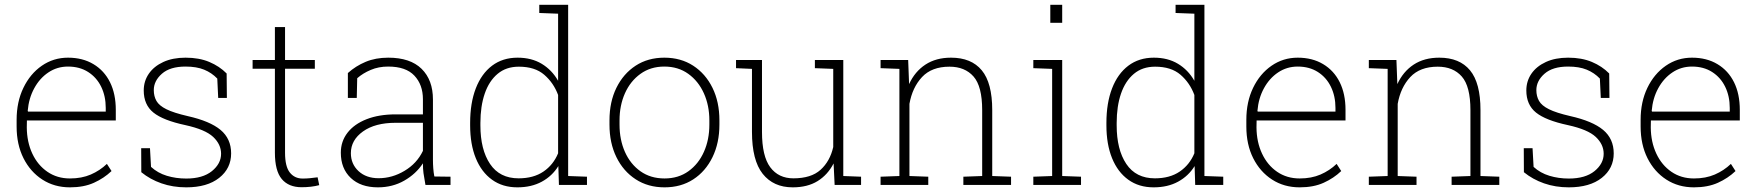

<svg xmlns="http://www.w3.org/2000/svg" viewBox="-20 -782 7435 812"><path d="M275.9 10.3Q210 10.3 159.2 -22.5Q108.4 -55.2 79.3 -113Q50.3 -170.9 50.3 -246.6V-275.4Q50.3 -351.1 78.9 -410.4Q107.4 -469.7 156.7 -503.9Q206.1 -538.1 267.6 -538.1Q329.6 -538.1 375.2 -510.7Q420.9 -483.4 445.3 -434.1Q469.7 -384.8 469.7 -317.4V-272.5H93.8L93.3 -243.2Q93.8 -181.2 116.7 -132.3Q139.6 -83.5 180.7 -55.4Q221.7 -27.3 275.9 -27.3Q325.7 -27.3 364 -43.9Q402.3 -60.5 432.1 -88.9L451.7 -58.6Q419.9 -28.3 377.2 -9Q334.5 10.3 275.9 10.3ZM98.6 -310.1H427.2V-325.7Q427.2 -375.5 408 -415Q388.7 -454.6 352.8 -477.5Q316.9 -500.5 267.6 -500.5Q221.7 -500.5 184.8 -475.8Q147.9 -451.2 124.8 -408.7Q101.6 -366.2 97.2 -313Z M767.6 10.3Q710.9 10.3 662.8 -6.6Q614.7 -23.4 577.6 -53.7L577.1 -155.3H614.3L618.7 -76.2Q647 -50.3 685.5 -38.6Q724.1 -26.9 767.6 -26.9Q837.4 -26.9 876.2 -58.3Q915 -89.8 915 -131.8Q915 -171.4 881.6 -202.9Q848.1 -234.4 763.7 -252.9Q669.9 -272.9 628.9 -305.9Q587.9 -338.9 587.9 -399.4Q587.9 -439 609.4 -470.2Q630.9 -501.5 670.7 -519.8Q710.4 -538.1 764.6 -538.1Q822.3 -538.1 865.2 -520Q908.2 -502 938.5 -471.2L939.5 -367.7H902.8L898.9 -449.7Q875.5 -474.1 843.5 -487.3Q811.5 -500.5 764.6 -500.5Q699.2 -500.5 664.8 -470.2Q630.4 -439.9 630.4 -400.9Q630.4 -375 641.6 -355.2Q652.8 -335.4 683.6 -320.1Q714.4 -304.7 773.9 -291Q867.7 -270 912.6 -232.7Q957.5 -195.3 957.5 -133.3Q957.5 -69.8 907 -29.8Q856.4 10.3 767.6 10.3Z M1255.4 9.8Q1200.7 9.8 1171.6 -24.9Q1142.6 -59.6 1142.6 -136.2V-491.2H1048.3V-528.3H1142.6V-667.5H1185.5V-528.3H1311.5V-491.2H1185.5V-136.2Q1185.5 -77.6 1205.8 -52.2Q1226.1 -26.9 1259.8 -26.9Q1275.9 -26.9 1290 -28.3Q1304.2 -29.8 1323.2 -32.2L1330.1 1Q1314 5.4 1295.2 7.6Q1276.4 9.8 1255.4 9.8Z M1578.1 10.3Q1505.4 10.3 1463.4 -29.5Q1421.4 -69.3 1421.4 -136.2Q1421.4 -184.1 1449.7 -220.7Q1478 -257.3 1530.3 -277.8Q1582.5 -298.3 1653.3 -298.3H1768.6V-362.3Q1768.6 -423.8 1732.4 -462.2Q1696.3 -500.5 1621.6 -500.5Q1581.1 -500.5 1547.9 -486.3Q1514.6 -472.2 1490.7 -451.2L1488.8 -367.7H1451.2V-473.1Q1484.4 -502.9 1526.4 -520.5Q1568.4 -538.1 1622.1 -538.1Q1714.8 -538.1 1762.9 -491Q1811 -443.8 1811 -361.3V-106.4Q1811 -88.4 1812.3 -70.8Q1813.5 -53.2 1816.9 -35.6L1885.3 -34.7V0H1779.3Q1773.4 -31.7 1771 -49.8Q1768.6 -67.9 1768.6 -91.3Q1739.3 -46.4 1689.7 -18.1Q1640.1 10.3 1578.1 10.3ZM1581.1 -28.3Q1638.7 -28.3 1690.9 -59.6Q1743.2 -90.8 1768.6 -144V-262.7H1653.3Q1566.4 -262.7 1515.1 -226.1Q1463.9 -189.5 1463.9 -134.3Q1463.9 -88.4 1496.3 -58.3Q1528.8 -28.3 1581.1 -28.3Z M2168 10.3Q2105.5 10.3 2060.8 -22Q2016.1 -54.2 1992.2 -113Q1968.3 -171.9 1968.3 -252V-262.2Q1968.3 -346.2 1992.2 -408.2Q2016.1 -470.2 2061 -504.2Q2106 -538.1 2168.9 -538.1Q2228 -538.1 2271 -512.2Q2314 -486.3 2340.3 -440.4V-724.1L2260.7 -727.1V-761.7H2340.3H2382.8V-37.6L2462.4 -34.7V0H2343.8L2341.3 -79.6Q2315.4 -37.6 2271.5 -13.7Q2227.5 10.3 2168 10.3ZM2173.3 -27.8Q2236.3 -27.8 2278.3 -56.4Q2320.3 -85 2340.3 -133.8V-380.4Q2321.3 -431.6 2281.7 -465.8Q2242.2 -500 2174.3 -500Q2120.6 -500 2084.5 -469.7Q2048.3 -439.5 2030 -386Q2011.7 -332.5 2011.7 -262.2V-252Q2011.7 -149.4 2052.5 -88.6Q2093.3 -27.8 2173.3 -27.8Z M2790.5 10.3Q2720.7 10.3 2668.5 -23.7Q2616.2 -57.6 2586.9 -117.4Q2557.6 -177.2 2557.6 -254.9V-272.9Q2557.6 -351.1 2586.9 -410.6Q2616.2 -470.2 2668.2 -504.2Q2720.2 -538.1 2789.6 -538.1Q2859.4 -538.1 2911.6 -504.2Q2963.9 -470.2 2993.2 -410.6Q3022.5 -351.1 3022.5 -272.9V-254.9Q3022.5 -177.2 2993.2 -117.2Q2963.9 -57.1 2911.9 -23.4Q2859.9 10.3 2790.5 10.3ZM2790.5 -27.3Q2849.1 -27.3 2891.6 -57.9Q2934.1 -88.4 2957 -139.9Q2980 -191.4 2980 -254.9V-272.9Q2980 -335.9 2956.8 -387.5Q2933.6 -439 2890.9 -469.7Q2848.1 -500.5 2789.6 -500.5Q2731.4 -500.5 2688.7 -469.7Q2646 -439 2623 -387.5Q2600.1 -335.9 2600.1 -272.9V-254.9Q2600.1 -190.9 2623 -139.4Q2646 -87.9 2688.7 -57.6Q2731.4 -27.3 2790.5 -27.3Z M3332.5 10.3Q3251 10.3 3205.6 -46.9Q3160.2 -104 3160.2 -224.6V-490.7L3092.8 -493.7V-528.3H3160.2H3202.6V-223.6Q3202.6 -121.6 3237.5 -74.7Q3272.5 -27.8 3335.4 -27.8Q3410.6 -27.8 3450.4 -64Q3490.2 -100.1 3503.9 -160.2V-490.7L3426.3 -493.7V-528.3H3503.9H3546.4V-37.6L3621.6 -34.7V0H3509.8L3505.4 -90.8Q3480.5 -42.5 3437.7 -16.1Q3395 10.3 3332.5 10.3Z M3704.1 0V-34.7L3783.7 -37.6V-490.7L3704.1 -493.7V-528.3H3820.8L3824.7 -426.3Q3849.1 -479.5 3893.8 -508.8Q3938.5 -538.1 4002 -538.1Q4087.9 -538.1 4132.1 -484.6Q4176.3 -431.2 4176.3 -316.4V-37.6L4255.9 -34.7V0H4054.2V-34.7L4133.8 -37.6V-316.4Q4133.8 -417 4097.2 -458.5Q4060.5 -500 3995.6 -500Q3920.4 -500 3879.4 -456.1Q3838.4 -412.1 3826.2 -342.8V-37.6L3905.8 -34.7V0Z M4350.1 0V-34.7L4429.7 -37.6V-490.7L4350.1 -493.7V-528.3H4472.2V-37.6L4551.8 -34.7V0ZM4421.9 -685.5V-761.7H4472.2V-685.5Z M4858.9 10.3Q4796.4 10.3 4751.7 -22Q4707 -54.2 4683.1 -113Q4659.2 -171.9 4659.2 -252V-262.2Q4659.2 -346.2 4683.1 -408.2Q4707 -470.2 4752 -504.2Q4796.9 -538.1 4859.9 -538.1Q4918.9 -538.1 4961.9 -512.2Q5004.9 -486.3 5031.2 -440.4V-724.1L4951.7 -727.1V-761.7H5031.2H5073.7V-37.6L5153.3 -34.7V0H5034.7L5032.2 -79.6Q5006.3 -37.6 4962.4 -13.7Q4918.5 10.3 4858.9 10.3ZM4864.3 -27.8Q4927.2 -27.8 4969.2 -56.4Q5011.2 -85 5031.2 -133.8V-380.4Q5012.2 -431.6 4972.7 -465.8Q4933.1 -500 4865.2 -500Q4811.5 -500 4775.4 -469.7Q4739.3 -439.5 4720.9 -386Q4702.6 -332.5 4702.6 -262.2V-252Q4702.6 -149.4 4743.4 -88.6Q4784.2 -27.8 4864.3 -27.8Z M5476.6 10.3Q5410.6 10.3 5359.9 -22.5Q5309.1 -55.2 5280 -113Q5251 -170.9 5251 -246.6V-275.4Q5251 -351.1 5279.5 -410.4Q5308.1 -469.7 5357.4 -503.9Q5406.7 -538.1 5468.3 -538.1Q5530.3 -538.1 5575.9 -510.7Q5621.6 -483.4 5646 -434.1Q5670.4 -384.8 5670.4 -317.4V-272.5H5294.4L5293.9 -243.2Q5294.4 -181.2 5317.4 -132.3Q5340.3 -83.5 5381.3 -55.4Q5422.4 -27.3 5476.6 -27.3Q5526.4 -27.3 5564.7 -43.9Q5603 -60.5 5632.8 -88.9L5652.3 -58.6Q5620.6 -28.3 5577.9 -9Q5535.2 10.3 5476.6 10.3ZM5299.3 -310.1H5627.9V-325.7Q5627.9 -375.5 5608.6 -415Q5589.4 -454.6 5553.5 -477.5Q5517.6 -500.5 5468.3 -500.5Q5422.4 -500.5 5385.5 -475.8Q5348.6 -451.2 5325.4 -408.7Q5302.2 -366.2 5297.9 -313Z M5769 0V-34.7L5848.6 -37.6V-490.7L5769 -493.7V-528.3H5885.7L5889.6 -426.3Q5914.1 -479.5 5958.7 -508.8Q6003.4 -538.1 6066.9 -538.1Q6152.8 -538.1 6197 -484.6Q6241.2 -431.2 6241.2 -316.4V-37.6L6320.8 -34.7V0H6119.1V-34.7L6198.7 -37.6V-316.4Q6198.7 -417 6162.1 -458.5Q6125.5 -500 6060.5 -500Q5985.4 -500 5944.3 -456.1Q5903.3 -412.1 5891.1 -342.8V-37.6L5970.7 -34.7V0Z M6614.7 10.3Q6558.1 10.3 6510 -6.6Q6461.9 -23.4 6424.8 -53.7L6424.3 -155.3H6461.4L6465.8 -76.2Q6494.1 -50.3 6532.7 -38.6Q6571.3 -26.9 6614.7 -26.9Q6684.6 -26.9 6723.4 -58.3Q6762.2 -89.8 6762.2 -131.8Q6762.2 -171.4 6728.8 -202.9Q6695.3 -234.4 6610.8 -252.9Q6517.1 -272.9 6476.1 -305.9Q6435.1 -338.9 6435.1 -399.4Q6435.1 -439 6456.5 -470.2Q6478 -501.5 6517.8 -519.8Q6557.6 -538.1 6611.8 -538.1Q6669.4 -538.1 6712.4 -520Q6755.4 -502 6785.6 -471.2L6786.6 -367.7H6750L6746.1 -449.7Q6722.7 -474.1 6690.7 -487.3Q6658.7 -500.5 6611.8 -500.5Q6546.4 -500.5 6512 -470.2Q6477.5 -439.9 6477.5 -400.9Q6477.5 -375 6488.8 -355.2Q6500 -335.4 6530.8 -320.1Q6561.5 -304.7 6621.1 -291Q6714.8 -270 6759.8 -232.7Q6804.7 -195.3 6804.7 -133.3Q6804.7 -69.8 6754.2 -29.8Q6703.6 10.3 6614.7 10.3Z M7144 10.3Q7078.1 10.3 7027.3 -22.5Q6976.6 -55.2 6947.5 -113Q6918.5 -170.9 6918.5 -246.6V-275.4Q6918.5 -351.1 6947 -410.4Q6975.6 -469.7 7024.9 -503.9Q7074.2 -538.1 7135.7 -538.1Q7197.8 -538.1 7243.4 -510.7Q7289.1 -483.4 7313.5 -434.1Q7337.9 -384.8 7337.9 -317.4V-272.5H6961.9L6961.4 -243.2Q6961.9 -181.2 6984.9 -132.3Q7007.8 -83.5 7048.8 -55.4Q7089.8 -27.3 7144 -27.3Q7193.8 -27.3 7232.2 -43.9Q7270.5 -60.5 7300.3 -88.9L7319.8 -58.6Q7288.1 -28.3 7245.4 -9Q7202.6 10.3 7144 10.3ZM6966.8 -310.1H7295.4V-325.7Q7295.4 -375.5 7276.1 -415Q7256.8 -454.6 7220.9 -477.5Q7185.1 -500.5 7135.7 -500.5Q7089.8 -500.5 7053 -475.8Q7016.1 -451.2 6992.9 -408.7Q6969.7 -366.2 6965.3 -313Z"/></svg>

Font: Roboto Slab ExtraLight
Style: Regular
Weight: 250
Designer: Google
Version: Version 2.000; ttfautohint (v1.8.1.43-b0c9)